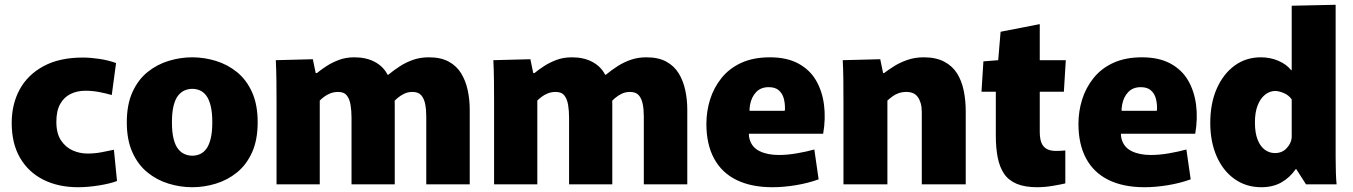

<svg xmlns="http://www.w3.org/2000/svg" viewBox="-20 -772 5665 804"><path d="M307 12Q224 12 161.5 -19.5Q99 -51 64 -111Q29 -171 29 -257Q29 -336 62.5 -397.5Q96 -459 162.5 -495Q229 -531 327 -531Q358 -531 395.5 -525.5Q433 -520 466 -508L448 -374Q428 -380 398.5 -386Q369 -392 337 -392Q303 -392 275.5 -378.5Q248 -365 232 -336.5Q216 -308 216 -262Q216 -213 235.5 -184Q255 -155 284.5 -142Q314 -129 346 -129Q376 -129 405.5 -134.5Q435 -140 457 -145L470 -14Q441 -3 394.5 4.5Q348 12 307 12Z M785 12Q735 12 686 -3Q637 -18 597.5 -50Q558 -82 534.5 -134Q511 -186 511 -260Q511 -334 534.5 -386Q558 -438 597.5 -470Q637 -502 686 -517Q735 -532 785 -532Q835 -532 884 -517Q933 -502 972.5 -470Q1012 -438 1035.5 -386Q1059 -334 1059 -260Q1059 -186 1035.5 -134Q1012 -82 972.5 -50Q933 -18 884 -3Q835 12 785 12ZM785 -120Q802 -120 817 -126.5Q832 -133 843.5 -148Q855 -163 862 -190.5Q869 -218 869 -260Q869 -302 862 -329.5Q855 -357 843.5 -372Q832 -387 817 -393.5Q802 -400 785 -400Q769 -400 753.5 -393.5Q738 -387 726 -372Q714 -357 707 -329.5Q700 -302 700 -260Q700 -218 707 -190.5Q714 -163 726 -148Q738 -133 753.5 -126.5Q769 -120 785 -120Z M1138 -343Q1138 -392 1137.5 -433.5Q1137 -475 1135 -520L1290 -524L1302 -466H1307Q1324 -480 1347 -495Q1370 -510 1399 -521Q1428 -532 1464 -532Q1514 -532 1550 -512.5Q1586 -493 1603 -459H1606Q1629 -478 1654.5 -494.5Q1680 -511 1710 -521.5Q1740 -532 1776 -532Q1826 -532 1859 -514Q1892 -496 1911 -465Q1930 -434 1938.5 -394.5Q1947 -355 1947 -313V0H1765V-284Q1765 -313 1760.5 -336Q1756 -359 1744 -373Q1732 -387 1707 -387Q1688 -387 1672.5 -379.5Q1657 -372 1644 -361Q1631 -350 1622 -338L1632 -385Q1633 -353 1633 -332.5Q1633 -312 1633 -282V0H1452V-279Q1452 -308 1448 -332.5Q1444 -357 1432.5 -372Q1421 -387 1396 -387Q1378 -387 1363 -381Q1348 -375 1337 -366.5Q1326 -358 1319 -351V0H1138Z M2049 -343Q2049 -392 2048.5 -433.5Q2048 -475 2046 -520L2201 -524L2213 -466H2218Q2235 -480 2258 -495Q2281 -510 2310 -521Q2339 -532 2375 -532Q2425 -532 2461 -512.5Q2497 -493 2514 -459H2517Q2540 -478 2565.5 -494.5Q2591 -511 2621 -521.5Q2651 -532 2687 -532Q2737 -532 2770 -514Q2803 -496 2822 -465Q2841 -434 2849.5 -394.5Q2858 -355 2858 -313V0H2676V-284Q2676 -313 2671.5 -336Q2667 -359 2655 -373Q2643 -387 2618 -387Q2599 -387 2583.5 -379.5Q2568 -372 2555 -361Q2542 -350 2533 -338L2543 -385Q2544 -353 2544 -332.5Q2544 -312 2544 -282V0H2363V-279Q2363 -308 2359 -332.5Q2355 -357 2343.5 -372Q2332 -387 2307 -387Q2289 -387 2274 -381Q2259 -375 2248 -366.5Q2237 -358 2230 -351V0H2049Z M3215 12Q3126 12 3064 -18.5Q3002 -49 2970 -108.5Q2938 -168 2938 -253Q2938 -306 2953.5 -355.5Q2969 -405 3001.5 -445.5Q3034 -486 3084.5 -509Q3135 -532 3204 -532Q3275 -532 3323 -506Q3371 -480 3397 -435.5Q3423 -391 3430.5 -333.5Q3438 -276 3427 -212H3034L3134 -286Q3109 -226 3118.5 -190.5Q3128 -155 3161 -139Q3194 -123 3241 -123Q3277 -123 3317.5 -130Q3358 -137 3390 -146L3408 -21Q3364 -5 3312.5 3.5Q3261 12 3215 12ZM3035 -308H3266Q3267 -312 3267 -315Q3267 -318 3267 -321Q3267 -342 3261.5 -361.5Q3256 -381 3241 -394Q3226 -407 3199 -407Q3166 -407 3146.5 -386.5Q3127 -366 3121 -334Q3115 -302 3123 -268Z M3512 -342Q3512 -393 3511.5 -437.5Q3511 -482 3509 -520L3666 -524L3678 -466H3682Q3699 -479 3723.5 -494.5Q3748 -510 3779.5 -521Q3811 -532 3848 -532Q3899 -532 3933.5 -514Q3968 -496 3987.5 -465Q4007 -434 4015.5 -393Q4024 -352 4024 -306V0H3840V-302Q3840 -324 3835.5 -339.5Q3831 -355 3823 -366Q3815 -377 3803 -382Q3791 -387 3775 -387Q3758 -387 3743.5 -382Q3729 -377 3717.5 -368.5Q3706 -360 3696 -351V0H3512Z M4323 12Q4271 12 4237 -2.5Q4203 -17 4184.5 -44.5Q4166 -72 4158 -112Q4150 -152 4150 -204V-388H4090L4098 -515L4160 -520L4170 -639L4334 -671V-520H4443L4435 -388H4334V-220Q4334 -193 4340.5 -175.5Q4347 -158 4362 -149Q4377 -140 4402 -140Q4413 -140 4422 -140.5Q4431 -141 4441 -142V-4Q4425 0 4390 6Q4355 12 4323 12Z M4773 12Q4684 12 4622 -18.5Q4560 -49 4528 -108.5Q4496 -168 4496 -253Q4496 -306 4511.5 -355.5Q4527 -405 4559.5 -445.5Q4592 -486 4642.5 -509Q4693 -532 4762 -532Q4833 -532 4881 -506Q4929 -480 4955 -435.5Q4981 -391 4988.5 -333.5Q4996 -276 4985 -212H4592L4692 -286Q4667 -226 4676.5 -190.5Q4686 -155 4719 -139Q4752 -123 4799 -123Q4835 -123 4875.5 -130Q4916 -137 4948 -146L4966 -21Q4922 -5 4870.5 3.5Q4819 12 4773 12ZM4593 -308H4824Q4825 -312 4825 -315Q4825 -318 4825 -321Q4825 -342 4819.5 -361.5Q4814 -381 4799 -394Q4784 -407 4757 -407Q4724 -407 4704.5 -386.5Q4685 -366 4679 -334Q4673 -302 4681 -268Z M5262 12Q5198 12 5149.5 -22.5Q5101 -57 5074.5 -118Q5048 -179 5048 -257Q5048 -339 5075 -400.5Q5102 -462 5149.5 -497Q5197 -532 5260 -532Q5299 -532 5333 -517.5Q5367 -503 5387 -478H5389V-748L5573 -752V-164Q5573 -144 5573 -112Q5573 -80 5574 -49Q5575 -18 5577 0H5449L5408 -64H5406Q5381 -28 5345.5 -8Q5310 12 5262 12ZM5319 -131Q5349 -131 5368 -151.5Q5387 -172 5389 -196V-356Q5376 -374 5355.5 -382.5Q5335 -391 5320 -391Q5297 -391 5277.5 -375.5Q5258 -360 5246.5 -331Q5235 -302 5235 -259Q5235 -215 5246.5 -186.5Q5258 -158 5277 -144.5Q5296 -131 5319 -131Z"/></svg>

Font: Murecho Thin ExtraBold
Style: Regular
Weight: 800
Version: Version 1.010